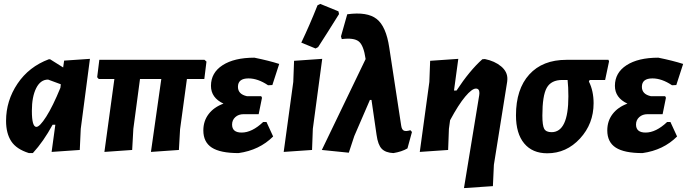

<svg xmlns="http://www.w3.org/2000/svg" viewBox="-20 -773 3514 982"><path d="M128 10Q64 -10 37.5 -50.5Q11 -91 11 -155Q11 -258 69.5 -345Q128 -432 230 -470H236L303 -428L308 -463L440 -472L393 -114L388 -6L244 4L263 -135H249Q203 -50 148 10ZM143 -206Q143 -124 166 -124Q183 -124 216.5 -176.5Q250 -229 289 -324L291 -342L226 -366Q187 -366 165 -322Q143 -278 143 -206Z M514 4 565 -369H485L477 -378L488 -467H1026L1036 -458L1025 -369H936L901 -112L895 -6L752 4L805 -369H696L662 -114L656 -6Z M1200 10Q1107 10 1063.5 -18Q1020 -46 1020 -106Q1020 -154 1047 -189.5Q1074 -225 1123 -243Q1059 -273 1059 -334Q1059 -401 1118.5 -439.5Q1178 -478 1281 -478Q1355 -463 1408 -446L1373 -338L1351 -337Q1299 -372 1251 -372Q1197 -372 1197 -329Q1197 -291 1243 -281H1316L1320 -273L1303 -189H1226Q1200 -189 1183.5 -174Q1167 -159 1167 -136Q1167 -95 1216 -95Q1269 -95 1326 -149H1343L1377 -75Q1307 -5 1200 10Z M1604 -746 1618 -753 1711 -715 1714 -701Q1651 -600 1607 -532L1594 -525L1521 -555Q1564 -645 1604 -746ZM1628 -472 1580 -114 1576 -6 1431 4 1480 -354 1484 -462Z M1764 8 1626 -6 1850 -471Q1840 -541 1815 -561Q1790 -581 1728 -573L1724 -587L1756 -700Q1858 -714 1906.5 -676Q1955 -638 1971 -529L2032 -130Q2035 -110 2045.5 -105Q2056 -100 2079 -107L2087 -98L2064 -14Q2035 3 1992 10Q1952 8 1932.5 -12Q1913 -32 1906 -83L1880 -262H1872L1792 -77Z M2324 -472 2302 -310H2315Q2382 -412 2447 -470L2460 -471Q2510 -461 2543 -433.5Q2576 -406 2575 -368L2574 -355L2506 70L2501 179L2353 189L2431 -286L2432 -297Q2432 -320 2414 -320Q2394 -320 2359.5 -279Q2325 -238 2282 -158L2276 -114L2272 -6L2127 4L2176 -354L2180 -462Z M2779 11Q2703 11 2661 -39.5Q2619 -90 2619 -183Q2619 -317 2687 -392Q2755 -467 2877 -467H3092L3095 -459L3075 -364H2996L2992 -356Q3016 -308 3016 -245Q3016 -140 2946.5 -64.5Q2877 11 2779 11ZM2801 -97Q2887 -97 2887 -280Q2887 -328 2883 -364H2856Q2799 -364 2776.5 -324Q2754 -284 2754 -182Q2754 -131 2763.5 -114Q2773 -97 2801 -97Z M3266 10Q3173 10 3129.5 -18Q3086 -46 3086 -106Q3086 -154 3113 -189.5Q3140 -225 3189 -243Q3125 -273 3125 -334Q3125 -401 3184.5 -439.5Q3244 -478 3347 -478Q3421 -463 3474 -446L3439 -338L3417 -337Q3365 -372 3317 -372Q3263 -372 3263 -329Q3263 -291 3309 -281H3382L3386 -273L3369 -189H3292Q3266 -189 3249.5 -174Q3233 -159 3233 -136Q3233 -95 3282 -95Q3335 -95 3392 -149H3409L3443 -75Q3373 -5 3266 10Z"/></svg>

Font: Alegreya Sans SC ExtraBold
Style: Italic
Weight: 800
Italic angle: -7°
Designer: Juan Pablo del Peral
Foundry: Huerta Tipografica
Version: Version 2.007